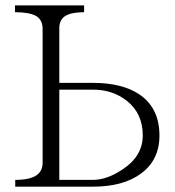

<svg xmlns="http://www.w3.org/2000/svg" viewBox="-20 -698 656 719"><path d="M202.1 -362.3H328.1Q402.3 -362.3 455.1 -320.3Q514.6 -273.4 514.6 -190.4Q514.6 -114.3 440.4 -64.5Q380.9 -24.4 328.1 -24.4H202.1ZM37.1 -24.4V1H328.1Q441.4 1 507.8 -47.9Q577.1 -98.6 577.1 -190.4Q577.1 -293 502.9 -343.8Q438.5 -387.7 328.1 -387.7H202.1V-592.8Q202.1 -623 223.6 -637.7Q247.1 -652.3 294.9 -652.3V-677.7H36.1V-652.3Q88.9 -652.3 114.3 -638.7Q139.6 -624 139.6 -589.8V-88.9Q139.6 -57.6 117.2 -42Q92.8 -24.4 37.1 -24.4Z"/></svg>

Font: Batang
Style: Regular
Weight: 400
Version: Version 2.21